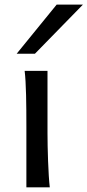

<svg xmlns="http://www.w3.org/2000/svg" viewBox="-20 -801 374 821"><path d="M183.1 -498H85.4C91.8 -446.8 92.8 -354 92.8 -258.8V0H192.9C186.5 -52.2 183.1 -168.9 183.1 -231.9ZM222.2 -781.2 51.3 -571.3H129.4L334.5 -781.2Z"/></svg>

Font: Andika
Style: Regular
Weight: 400
Designer: Victor Gaultney, Annie Olsen, Julie Remington, Don Collingsworth, Eric Hays
Foundry: SIL International
Version: Version 1.000